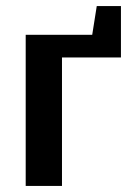

<svg xmlns="http://www.w3.org/2000/svg" viewBox="-20 -615 430 635"><path d="M65 0V-500H285L300 -595H380V-425H185V0Z"/></svg>

Font: Cuprum
Style: Regular
Weight: 400
Designer: Jovanny Lemonad
Foundry: Jovanny Lemonad
Version: Version 3.000